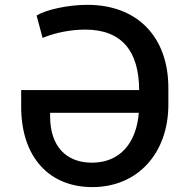

<svg xmlns="http://www.w3.org/2000/svg" viewBox="-20 -757 776 787"><path d="M358.3 9.9C548.3 9.9 670.1 -133.5 670.1 -327.8V-396.7C670.1 -604.4 544.4 -737.2 338.1 -737.2C257.5 -737.2 168.7 -717 130 -693.5L154.5 -601.6C208.5 -623.9 272.4 -635.7 328.8 -635.7C480.5 -635.7 549.7 -546.2 550.4 -387.8H66.8V-319.6C66.8 -111.5 182.9 9.9 358.3 9.9ZM185.4 -279.5V-294.7H549C539.1 -172.2 473 -90.2 356.9 -90.2C251.4 -90.2 185.7 -157 185.4 -279.5Z"/></svg>

Font: Margiela Sans Medium
Style: Regular
Weight: 500
Designer: Stefan Endress, Andreas Faust
Version: Version 1.100;FEAKit 1.0